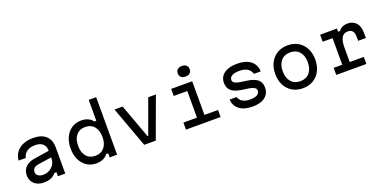

<svg xmlns="http://www.w3.org/2000/svg" viewBox="-15 -1745 5280 2659"><g transform="rotate(-20 2625.0 -416.0)"><path d="M530 -376V-279L316 -247Q273 -240 253 -218.5Q233 -197 233 -163Q233 -131 261 -109.5Q289 -88 332 -88Q384 -88 426 -111Q468 -134 493 -172.5Q518 -211 518 -259V-380Q518 -443 478.5 -478Q439 -513 368 -513Q319 -513 281 -498.5Q243 -484 219 -457Q195 -430 186 -390H80Q86 -460 123.5 -510.5Q161 -561 224.5 -588.5Q288 -616 372 -616Q494 -616 560 -557Q626 -498 626 -388V0H518V-60H488Q460 -23 416 -3.5Q372 16 310 16Q250 16 206.5 -6Q163 -28 139.5 -67.5Q116 -107 116 -160Q116 -234 165 -281.5Q214 -329 305 -342Z M1084 16Q1003 16 942.5 -23.5Q882 -63 848 -134Q814 -205 814 -300Q814 -395 848 -466Q882 -537 942.5 -576.5Q1003 -616 1084 -616Q1138 -616 1183.5 -595.5Q1229 -575 1250 -540H1280V-848H1390V0H1280V-60H1250Q1229 -26 1183.5 -5Q1138 16 1084 16ZM1104 -88Q1188 -88 1236 -145Q1284 -202 1284 -300Q1284 -398 1236 -455Q1188 -512 1104 -512Q1020 -512 972 -455Q924 -398 924 -300Q924 -202 972 -145Q1020 -88 1104 -88Z M1570 -600H1690L1874 -97H1884L2067 -600H2180L1960 0H1790Z M2405 -600H2715V-104H2915V0H2405V-104H2605V-496H2405ZM2652 -692Q2611 -692 2587.5 -712.5Q2564 -733 2564 -770Q2564 -807 2587.5 -827.5Q2611 -848 2652 -848Q2693 -848 2716.5 -827.5Q2740 -807 2740 -770Q2740 -733 2716.5 -712.5Q2693 -692 2652 -692Z M3217 -184Q3232 -138 3274.5 -113Q3317 -88 3384 -88Q3454 -88 3489 -109Q3524 -130 3524 -172Q3524 -198 3495.5 -215Q3467 -232 3410 -240L3324 -252Q3218 -267 3169 -308.5Q3120 -350 3120 -426Q3120 -516 3189 -566Q3258 -616 3382 -616Q3507 -616 3578.5 -560Q3650 -504 3654 -404H3554Q3539 -456 3495 -484Q3451 -512 3380 -512Q3306 -512 3268 -491Q3230 -470 3230 -428Q3230 -402 3258.5 -385Q3287 -368 3344 -360L3430 -348Q3537 -333 3585.5 -291.5Q3634 -250 3634 -174Q3634 -114 3604 -71.5Q3574 -29 3518 -6.5Q3462 16 3382 16Q3261 16 3191 -37Q3121 -90 3116 -184Z M4125 16Q4037 16 3970.5 -23.5Q3904 -63 3867 -134Q3830 -205 3830 -300Q3830 -395 3867 -466Q3904 -537 3970.5 -576.5Q4037 -616 4125 -616Q4214 -616 4280 -576.5Q4346 -537 4383 -466Q4420 -395 4420 -300Q4420 -205 4383 -134Q4346 -63 4280 -23.5Q4214 16 4125 16ZM4125 -88Q4211 -88 4260.5 -145Q4310 -202 4310 -300Q4310 -398 4260.5 -455Q4211 -512 4125 -512Q4039 -512 3989.5 -455Q3940 -398 3940 -300Q3940 -202 3989.5 -145Q4039 -88 4125 -88Z M4600 -600H4848V-554H4878Q4898 -584 4931.5 -600Q4965 -616 5008 -616Q5088 -616 5134 -564Q5180 -512 5180 -420V-340H5066V-404Q5066 -512 4972 -512Q4914 -512 4885 -463.5Q4856 -415 4856 -320V-104H5064V0H4620V-104H4746V-496H4600Z"/></g></svg>

Font: Martian Mono SemiExpanded
Style: Regular
Weight: 400
Width: 6
Monospace: yes
Designer: Roman Shamin
Foundry: Evil Martians
Version: Version 1.000